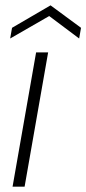

<svg xmlns="http://www.w3.org/2000/svg" viewBox="-20 -698 323 718"><path d="M27 0 115 -502H160L72 0ZM18 -554 25 -594 169 -678 283 -594 276 -554 164 -638Z"/></svg>

Font: DM Sans 16pt ExtraLight
Style: Italic
Weight: 250
Italic angle: -10°
Version: Version 4.004;gftools[0.9.30]